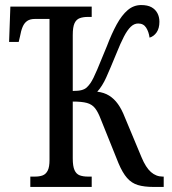

<svg xmlns="http://www.w3.org/2000/svg" viewBox="-20 -740 680 760"><path d="M100 0V-41H118Q137 -41 149.5 -46Q162 -51 169 -65Q176 -79 176 -107V-665H118Q99 -665 87.5 -657Q76 -649 69.5 -633.5Q63 -618 59 -595L54 -574H16L21 -714H343V-673H328Q309 -673 295.5 -668Q282 -663 275 -648Q268 -633 268 -601V-380Q291 -380 303.5 -383.5Q316 -387 323.5 -394Q331 -401 338 -411Q349 -427 365 -465Q381 -503 403 -557Q422 -607 442 -643.5Q462 -680 485.5 -700Q509 -720 539 -720Q564 -720 579.5 -711.5Q595 -703 603 -688Q611 -673 611 -654Q611 -628 600 -612Q589 -596 572 -591Q569 -614 558.5 -630.5Q548 -647 527 -647Q511 -647 497.5 -634Q484 -621 470.5 -595Q457 -569 441 -529Q416 -468 400.5 -433.5Q385 -399 365 -377Q392 -374 412 -361.5Q432 -349 447 -328Q462 -307 474 -276L540 -118Q557 -77 577.5 -59Q598 -41 624 -41H628V0H589Q551 0 526 -7.5Q501 -15 483 -35.5Q465 -56 449 -94L379 -268Q368 -297 356 -312Q344 -327 324 -332.5Q304 -338 268 -338V-113Q268 -82 275 -66.5Q282 -51 295.5 -46Q309 -41 328 -41H343V0Z"/></svg>

Font: Noto Serif ExtraCondensed
Style: Regular
Weight: 400
Width: 2
Designer: Monotype Design Team
Foundry: Monotype Imaging Inc.
Version: Version 2.013